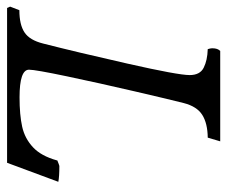

<svg xmlns="http://www.w3.org/2000/svg" viewBox="-100 -586 657 556"><g transform="rotate(90 229.0 -308.5)"><path d="M416 -144.5Q403.3 -98.6 377.9 -75Q352.5 -51.3 318.4 -43.7Q284.2 -36.1 233.4 -36.1Q153.3 -36.1 153.3 -63.5Q153.3 -81.5 172.6 -173.6Q191.9 -265.6 216.3 -370.6Q240.7 -475.6 250 -511.7Q259.8 -549.8 284.2 -565.2Q308.6 -580.6 350.1 -581.1L360.8 -617.2H99.1Q91.3 -609.9 91.3 -594.7Q91.3 -590.8 92.3 -586.7Q93.3 -582.5 93.8 -581.1Q126.5 -580.1 147.7 -569.3Q168.9 -558.6 168.9 -528.8Q168.9 -495.1 135.5 -347.7Q102.1 -200.2 77.6 -104.5Q67.9 -65.4 45.4 -50.5Q22.9 -35.6 -19 -35.6L-29.3 -8.8L-25.4 0H422.9L478 -148.4Q462.9 -151.4 432.1 -151.4Q430.7 -151.4 416 -145.5Z"/></g></svg>

Font: Radley
Style: Italic
Weight: 400
Italic angle: -12°
Designer: Vernon Adams
Foundry: Vernon Adams
Version: Version 1.003; ttfautohint (v1.6)